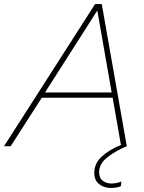

<svg xmlns="http://www.w3.org/2000/svg" viewBox="-73 -724 712 951"><path d="M-53 0 398 -704H431L555 0Q500 23 459 55Q418 87 418 129Q418 158 436 171.5Q454 185 480 185Q493 185 506 182Q519 179 528 175L526 198Q518 202 505 204.5Q492 207 477 207Q442 207 418 188Q394 169 394 132Q394 86 430.5 52Q467 18 526 -6L485 -240H134L-20 0ZM150 -266H480L409 -672Z"/></svg>

Font: Prodigy Sans ExtraLight
Style: Italic
Weight: 200
Italic angle: -13°
Designer: Wei Huang
Foundry: Wei Huang
Version: Version 1.003; ttfautohint (v1.8.3)